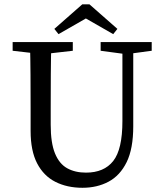

<svg xmlns="http://www.w3.org/2000/svg" viewBox="-20 -867 767 902"><path d="M400.4 -846.5 531.5 -731.3 511.9 -706.6 341.1 -804.5H425.7L254.9 -706.6L235.3 -731.3L366.4 -846.5ZM583.2 -613.8H562.6L452.8 -628.5V-669.3H692.7V-628.5ZM170.5 -613.5 39.4 -628.5V-669.3H322V-628.5L190.9 -613.5ZM218.2 -281Q218.2 -195.5 238.4 -146.2Q258.7 -96.9 295.8 -76.5Q333 -56 383.8 -56Q468.7 -56 511.9 -110.6Q555.1 -165.3 555.1 -298.1V-669.3H606V-273.6Q606 -168.5 575 -105.3Q543.9 -42.1 490.1 -13.5Q436.3 15.2 367.5 15.2Q295.4 15.2 240.2 -12.7Q185.1 -40.6 154.4 -99.6Q123.8 -158.6 123.8 -251.8V-359.8Q123.8 -436.7 123.3 -514.5Q122.8 -592.4 120.8 -669.3H221.2Q219.2 -593.4 218.7 -516Q218.2 -438.6 218.2 -359.8Z"/></svg>

Font: Adobe Variable Font Prototype
Style: Regular
Weight: 389
Designer: Frank Grießhammer
Foundry: Adobe
Version: Version 1.004;hotconv 1.0.113;makeotfexe 2.5.65598